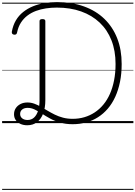

<svg xmlns="http://www.w3.org/2000/svg" viewBox="-20 -1168 1285 1821"><path d="M238 20Q202 20 173.5 7Q145 -6 129 -29.5Q113 -53 113 -84Q113 -117 129.5 -142Q146 -167 174.5 -181.5Q203 -196 240 -196Q274 -196 305.5 -184.5Q337 -173 367.5 -155.5Q398 -138 430.5 -118.5Q463 -99 499.5 -81Q536 -63 578 -52Q620 -41 669 -41Q728 -41 780.5 -56.5Q833 -72 878.5 -102Q924 -132 960.5 -176Q997 -220 1022.5 -277.5Q1048 -335 1062 -406.5Q1076 -478 1076 -561Q1076 -687 1037 -786Q998 -885 925 -954Q852 -1023 749.5 -1059.5Q647 -1096 519 -1096Q466 -1096 416 -1088.5Q366 -1081 321.5 -1064.5Q277 -1048 240.5 -1020.5Q204 -993 178.5 -953.5Q153 -914 142 -860Q140 -848 133 -843Q126 -838 114 -839Q101 -841 96 -848Q91 -855 92 -866Q103 -928 130.5 -974.5Q158 -1021 199.5 -1054Q241 -1087 292 -1108Q343 -1129 401.5 -1138.5Q460 -1148 521 -1148Q663 -1148 776.5 -1107Q890 -1066 969.5 -989.5Q1049 -913 1091.5 -805Q1134 -697 1134 -561Q1134 -469 1118 -391Q1102 -313 1073 -249.5Q1044 -186 1002.5 -137.5Q961 -89 909 -56Q857 -23 797 -6.5Q737 10 669 10Q603 10 550 -5.5Q497 -21 455 -44Q413 -67 377 -90.5Q341 -114 308.5 -129.5Q276 -145 242 -145Q210 -145 190.5 -129.5Q171 -114 171 -87Q171 -61 190.5 -45.5Q210 -30 241 -30Q278 -30 303 -53Q328 -76 341.5 -118.5Q355 -161 355 -218V-968Q355 -978 362 -982.5Q369 -987 383 -987Q396 -987 403 -982.5Q410 -978 410 -968V-218Q410 -145 389.5 -91.5Q369 -38 331 -9Q293 20 238 20ZM0 623H1245V633H0ZM0 -20H1245V0H0ZM0 -505H1245V-500H0ZM0 -1143H1245V-1133H0Z"/></svg>

Font: Playwrite CL Guides
Style: Regular
Weight: 400
Designer: Veronika Burian, José Scaglione
Foundry: TypeTogether
Version: Version 1.003